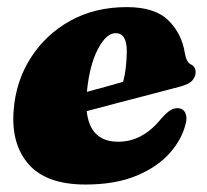

<svg xmlns="http://www.w3.org/2000/svg" viewBox="-20 -494 567 527"><path d="M491 -160Q481.5 -114.5 447 -75Q412.5 -35.5 354.2 -11.5Q296 12.5 215 12.5Q107.5 12.5 58.8 -43Q10 -98.5 17.5 -191.5Q23.5 -271 64.2 -335Q105 -399 172.5 -436.8Q240 -474.5 328 -474.5Q405 -474.5 442 -438.2Q479 -402 487.5 -347.5Q492 -323 503.5 -317.5Q517 -311 517 -296Q517 -284 508.2 -273.5Q499.5 -263 475 -256.5Q449 -249.5 404.8 -238Q360.5 -226.5 310.8 -213.5Q261 -200.5 218 -189Q227 -105 304.5 -105Q339.5 -105 369.2 -121.8Q399 -138.5 423 -169Q438 -185.5 448.2 -191.8Q458.5 -198 470.5 -197Q482.5 -195.5 488 -185.5Q493.5 -175.5 491 -160ZM297.5 -403Q271.5 -403 248.5 -358.8Q225.5 -314.5 218.5 -242Q245 -249 271.2 -256.2Q297.5 -263.5 318 -269.5Q327.5 -304 328 -353.5Q328 -403 297.5 -403Z"/></svg>

Font: Fraunces 72pt Soft Black
Style: Italic
Weight: 900
Italic angle: -16°
Version: Version 1.000;[b76b70a41]